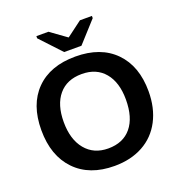

<svg xmlns="http://www.w3.org/2000/svg" viewBox="-157 -1027 1092 1169"><g transform="rotate(-20 389.0 -443.0)"><path d="M735.8 -347.2Q735.8 -239.7 693.4 -158.2Q650.9 -76.7 571.8 -33.4Q492.7 9.8 387.2 9.8Q225.1 9.8 133.1 -85.7Q41 -181.2 41 -347.2Q41 -512.7 132.8 -605.5Q224.6 -698.2 388.2 -698.2Q551.8 -698.2 643.8 -604.5Q735.8 -510.7 735.8 -347.2ZM588.9 -347.2Q588.9 -458.5 536.1 -521.7Q483.4 -585 388.2 -585Q291.5 -585 238.8 -522.2Q186 -459.5 186 -347.2Q186 -233.9 240 -168.7Q293.9 -103.5 387.2 -103.5Q483.9 -103.5 536.4 -167Q588.9 -230.5 588.9 -347.2ZM446.3 -747.1H334.5L208.5 -881.8V-896H286.6L389.6 -821.8H391.6L490.7 -896H568.4V-881.8Z"/></g></svg>

Font: Liberation Sans
Style: Bold
Weight: 700
Designer: Steve Matteson
Foundry: Ascender Corporation
Version: Version 2.1.5